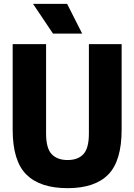

<svg xmlns="http://www.w3.org/2000/svg" viewBox="-20 -970 700 1000"><path d="M332 10Q188.5 10 117.2 -61Q46 -132 46 -294.5V-740H220V-274.5Q220 -198 249 -167.2Q278 -136.5 332 -136.5Q386 -136.5 414.5 -167.2Q443 -198 443 -274.5V-740H613.5V-294.5Q613.5 -132 543.8 -61Q474 10 332 10ZM256 -795 152 -950H329.5L408 -795Z"/></svg>

Font: Encode Sans Condensed Condensed ExtraBold
Style: Regular
Weight: 800
Width: 3
Designer: Multiple Designers
Foundry: Impallari Type
Version: Version 3.000; ttfautohint (v1.8.3) -l 8 -r 50 -G 200 -x 14 